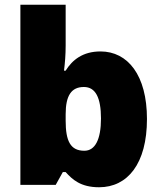

<svg xmlns="http://www.w3.org/2000/svg" viewBox="-20 -780 683 810"><path d="M257 -588V-760H66V0H215L245 -54H257C285 -23 320 10 398 10C518 10 600 -89 600 -278C600 -463 519 -563 404 -563C329 -563 285 -527 257 -482H250C254 -513 257 -549 257 -588ZM334 -413C383 -413 406 -368 406 -280C406 -191 381 -144 336 -144C277 -144 257 -185 257 -271V-298C257 -377 281 -413 334 -413Z"/></svg>

Font: Noto Sans Lao UI Blk
Style: Regular
Weight: 900
Designer: Monotype Design Team
Foundry: Monotype Imaging Inc.
Version: Version 2.000